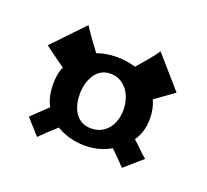

<svg xmlns="http://www.w3.org/2000/svg" viewBox="-58 -568 408 379"><g transform="rotate(20 146.0 -379.0)"><path d="M192.9 -366.2Q192.9 -377 189.9 -387.5Q187 -397.9 180.9 -406.2Q174.8 -414.6 165.8 -419.7Q156.7 -424.8 145 -424.8Q132.8 -424.8 124.5 -419.4Q116.2 -414.1 111.1 -405.5Q106 -397 103.5 -386.7Q101.1 -376.5 101.1 -366.2Q101.1 -355.5 103.5 -345.5Q106 -335.4 111.1 -327.6Q116.2 -319.8 124.5 -314.9Q132.8 -310.1 145 -310.1Q156.7 -310.1 165.8 -314.7Q174.8 -319.3 180.9 -327.1Q187 -335 189.9 -345Q192.9 -355 192.9 -366.2ZM279.8 -434.1 240.2 -405.8Q248 -388.7 248 -367.2Q248 -339.8 233.9 -319.8Q242.2 -312.5 250 -304.7Q257.8 -296.9 266.1 -290L229 -257.8Q221.7 -265.6 214.6 -272.9Q207.5 -280.3 199.2 -288.1Q174.8 -273.9 145 -273.9Q127.9 -273.9 112.8 -278.1Q97.7 -282.2 85 -290Q76.2 -282.2 67.6 -274.2Q59.1 -266.1 50.8 -257.8L22 -290L55.2 -321.8Q49.8 -331.5 47.4 -343Q44.9 -354.5 44.9 -367.2Q44.9 -377 46.4 -386.2Q47.9 -395.5 51.8 -403.8Q40.5 -411.6 30 -419.4Q19.5 -427.2 8.8 -435.1L70.8 -500Q78.6 -487.8 86.7 -476.6Q94.7 -465.3 104 -453.1Q122.6 -460 145 -460Q166.5 -460 185.1 -454.1Q194.8 -465.3 204.3 -476.6Q213.9 -487.8 222.2 -500Z"/></g></svg>

Font: Original Surfer
Style: Regular
Weight: 400
Designer: Astigmatic (AOETI)
Foundry: Astigmatic (AOETI)
Version: Version 1.001